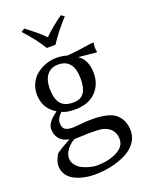

<svg xmlns="http://www.w3.org/2000/svg" viewBox="-163 -735 824 1057"><g transform="rotate(-20 249.5 -206.5)"><path d="M194.8 -507.8Q155.3 -571.8 94.2 -638.2L113.8 -650.9Q184.6 -598.6 220.2 -561Q259.3 -601.1 328.1 -650.9L347.2 -638.2Q280.3 -564 245.1 -507.8ZM101.1 104Q101.1 127.9 116.5 146.7Q131.8 165.5 154.1 175.3Q176.3 185.1 196.8 189.9Q217.3 194.8 231.9 194.8Q300.8 194.8 350.3 169.7Q399.9 144.5 399.9 101.1Q399.9 51.8 360.8 28.8Q342.3 17.6 319.8 14.9Q297.4 12.2 254.9 12.2Q250 12.2 216.3 13.7Q182.6 15.1 166 15.1Q138.7 29.8 119.9 54.7Q101.1 79.6 101.1 104ZM390.1 -289.1Q390.1 -222.7 346.9 -179.4Q303.7 -136.2 224.1 -136.2Q176.3 -136.2 149.9 -149.9Q120.1 -124 120.1 -94.2Q120.1 -65.4 136 -56.2Q151.9 -46.9 178.2 -46.9Q178.7 -46.9 207 -48.8Q249 -54.2 290 -54.2Q392.6 -54.2 431.2 -21Q473.1 15.1 473.1 78.1Q473.1 117.2 449.5 148.4Q425.8 179.7 386.7 198.7Q347.7 217.8 300.8 227.8Q253.9 237.8 204.1 237.8Q174.3 237.8 146 231.9Q117.7 226.1 91.1 213.6Q64.5 201.2 48.3 178Q32.2 154.8 32.2 124Q32.2 110.4 38.8 91.6Q45.4 72.8 55.2 58.1Q66.9 49.3 81.8 40Q96.7 30.8 116 20.5Q135.3 10.3 140.1 7.3Q101.6 0.5 82.8 -22.9Q64 -46.4 64 -79.1Q64 -119.1 126 -162.1Q55.2 -203.1 55.2 -287.1Q55.2 -322.8 70.6 -352.3Q85.9 -381.8 110.6 -400.4Q135.3 -418.9 165 -429Q194.8 -439 225.1 -439Q256.3 -439 286.1 -430.2Q328.6 -432.6 377.7 -440.2Q426.8 -447.8 443.8 -449.2L446.8 -445.8Q443.8 -432.6 443.8 -419.9Q443.8 -407.2 446.8 -394L443.8 -391.1Q373.5 -398.4 339.8 -401.4Q390.1 -367.7 390.1 -289.1ZM312 -284.2Q312 -400.9 221.2 -400.9Q178.2 -400.9 155.5 -371.6Q132.8 -342.3 132.8 -292Q132.8 -234.4 155 -205.1Q177.2 -175.8 229 -175.8Q274.4 -175.8 293.2 -203.9Q312 -231.9 312 -284.2Z"/></g></svg>

Font: Linux Biolinum G
Style: Regular
Weight: 400
Designer: Philipp H. Poll
Foundry: Philipp H. Poll
Version: Version 1.1.0 ; ttfautohint (v1.6)